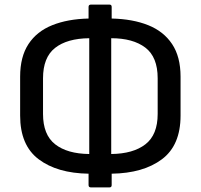

<svg xmlns="http://www.w3.org/2000/svg" viewBox="-20 -747 877 839"><path d="M378 72Q367 72 367 62V12Q230 10 149 -51Q68 -112 68 -242V-412Q68 -499 104.5 -554.5Q141 -610 208.5 -637Q276 -664 367 -666V-717Q367 -727 378 -727H458Q468 -727 468 -717V-666Q560 -664 627.5 -637Q695 -610 732 -554.5Q769 -499 769 -412V-242Q769 -112 687.5 -51Q606 10 468 12V62Q468 72 458 72ZM669 -405Q669 -498 615 -539Q561 -580 466 -580V-74Q562 -75 615.5 -116.5Q669 -158 669 -249ZM168 -249Q168 -158 221 -116.5Q274 -75 370 -74V-580Q273 -579 220.5 -537.5Q168 -496 168 -405Z"/></svg>

Font: Sofia Sans SemiBold
Style: Regular
Weight: 600
Designer: Botio Nikoltchev, Ani Petrova
Foundry: lettersoup
Version: Version 4.101; ttfautohint (v1.8.4.7-5d5b)